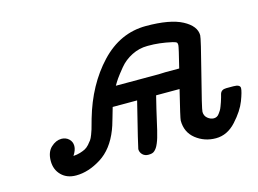

<svg xmlns="http://www.w3.org/2000/svg" viewBox="-73 -603 988 734"><g transform="rotate(-15 421.0 -236.0)"><path d="M66.9 -73.2Q66.9 -108.4 86.4 -126.7Q106 -145 127.9 -145Q145 -145 157 -134Q168.9 -123 168.9 -106Q168.9 -89.8 155.8 -69.8Q170.9 -70.8 182.9 -74.5Q194.8 -78.1 203.4 -82.5Q211.9 -86.9 220 -95.9Q228 -105 232.4 -111.1Q236.8 -117.2 241.9 -130.6Q247.1 -144 248.5 -149.4Q250 -154.8 254.4 -170.4Q258.8 -186 259.8 -189.9Q295.9 -314.9 372.6 -396.5Q449.2 -478 551.8 -478Q647 -478 695.1 -452.4Q743.2 -426.8 743.2 -390.1Q743.2 -377.9 709.5 -247.1Q675.8 -116.2 675.8 -105Q675.8 -88.9 687.5 -79.3Q699.2 -69.8 711.9 -69.8Q717.8 -69.8 723.4 -72.5Q729 -75.2 733.4 -81.5Q737.8 -87.9 741 -92.5Q744.1 -97.2 748 -107.7Q752 -118.2 753.4 -122.6Q754.9 -127 758.5 -138.9Q762.2 -150.9 762.2 -152.8Q767.1 -168.9 787.1 -168.9H814.9Q841.8 -168.9 841.8 -154.8Q841.8 -141.6 828.4 -106.2Q814.9 -70.8 780 -32.5Q745.1 5.9 700 5.9Q654.8 5.9 620.8 -21Q586.9 -47.9 586.9 -94.2Q586.9 -103 613.8 -211.9H521Q515.1 -188 508.5 -160.9Q502 -133.8 498.5 -117.4Q495.1 -101.1 490.5 -82.5Q485.8 -64 482.9 -54Q480 -43.9 475.6 -33.4Q471.2 -22.9 467.5 -17.6Q463.9 -12.2 459 -7.6Q454.1 -2.9 448 -1.5Q441.9 0 434.1 0Q419.9 0 410.9 -9Q401.9 -18.1 401.9 -30.8Q401.9 -35.6 445.8 -211.9H349.1Q346.2 -203.1 337.2 -170.7Q328.1 -138.2 323.2 -127Q296.4 -58.1 246.1 -26.6Q195.8 4.9 147 4.9Q110.8 4.9 88.9 -17.1Q66.9 -39.1 66.9 -73.2ZM381.8 -287.1H551.8L578.1 -288.1H632.8Q652.8 -368.2 652.8 -376Q652.8 -383.8 649.4 -386.5Q646 -389.2 633.8 -392.1Q584 -403.3 541 -402.8H537.1Q504.9 -402.8 475.3 -387.9Q445.8 -373 425.8 -348.6Q405.8 -324.2 397.2 -311.8Q388.7 -299.3 381.8 -287.1Z"/></g></svg>

Font: CMU Concrete
Style: BoldItalic
Weight: 700
Italic angle: -14.04°
Version: Version 0.7.0